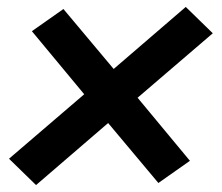

<svg xmlns="http://www.w3.org/2000/svg" viewBox="-20 -617 640 554"><path d="M84 -83 6 -159 223 -345 72 -527 163 -591 308 -418 516 -597 594 -521 377 -335 528 -153 437 -89 292 -262Z"/></svg>

Font: Zed Sans Extended
Style: Bold Italic
Weight: 700
Width: 7
Italic angle: -9°
Designer: Belleve Invis
Foundry: Belleve Invis
Version: Version 1.0.0; ttfautohint (v1.8.4)